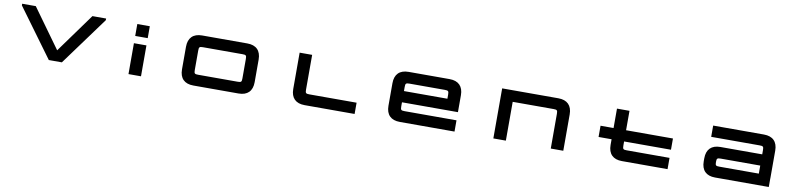

<svg xmlns="http://www.w3.org/2000/svg" viewBox="-0 -1672 10993 2644"><g transform="rotate(10 5496.0 -350.0)"><path d="M1146 -700 749.5 -152 354 -700H163.5V-677L659.5 0H842L1337.5 -677V-700Z M1773.5 -432V0H1948.5V-432ZM1773.5 -533.5H1948.5V-700H1773.5Z M3312.5 -700H2680C2555.5 -700 2488 -632.5 2488 -508V-192C2488 -67.5 2555.5 0 2680 0H3312.5C3436.5 0 3504 -67.5 3504 -192V-508C3504 -632.5 3436.5 -700 3312.5 -700ZM2663 -214.5V-485.5C2663 -535 2670.5 -542.5 2720 -542.5H3272.5C3321.5 -542.5 3329 -535 3329 -485.5V-214.5C3329 -165 3321.5 -157.5 3272.5 -157.5H2720C2670.5 -157.5 2663 -165 2663 -214.5Z M4043.5 -700V-192C4043.5 -67.5 4111.5 0 4235.5 0H4935.5V-157.5H4275.5C4226 -157.5 4218.5 -165 4218.5 -214.5V-700Z M6140.5 -700H5567C5442.5 -700 5375 -632.5 5375 -508V-192C5375 -67.5 5442.5 0 5567 0H6332.5V-157.5H5607C5557.5 -157.5 5550 -165 5550 -214.5V-271.5H6332.5V-508C6332.5 -632.5 6264.5 -700 6140.5 -700ZM5550 -428.5V-485.5C5550 -535 5557.5 -542.5 5607 -542.5H6100.5C6150 -542.5 6157.5 -535 6157.5 -485.5V-428.5Z M6875.5 -700V0H7050.5V-542.5H7621.5C7670.5 -542.5 7678.5 -535 7678.5 -485.5V0H7853.5V-508C7853.5 -632.5 7785.5 -700 7661.5 -700Z M8299 -428.5V-271.5H8481V-192C8481 -67.5 8548.5 0 8672.5 0H9311.5V-157.5H8713C8663.5 -157.5 8656 -165 8656 -214.5V-271.5H9311.5V-428.5H8656V-700H8481V-428.5Z M10007.5 -270H10560V-157.5H10007.5C9958.5 -157.5 9951 -165 9951 -213.5C9951 -262 9958.5 -270 10007.5 -270ZM9783.5 -192C9783.5 -67.5 9851 0 9975 0H10727V-121.5H10727.5V-508C10727.5 -632.5 10660 -700 10536 -700H9826V-542.5H10503.5C10552.5 -542.5 10560 -535 10560 -485.5V-427H9975C9851 -427 9783.5 -359.5 9783.5 -235.5Z"/></g></svg>

Font: Melete Bold
Style: Regular
Weight: 700
Width: 6
Designer: Sora Sagano
Foundry: DOT COLON
Version: Version 0.200;FEAKit 1.0